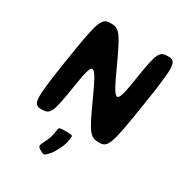

<svg xmlns="http://www.w3.org/2000/svg" viewBox="-218 -857 1167 1249"><g transform="rotate(30 366.0 -232.5)"><path d="M697 -356C747 -678 745 -711 679 -711C613 -711 603 -689 570 -477C537 -264 524 -264 427 -477C330 -689 313 -711 247 -711C180 -711 168 -678 118 -356C68 -33 70 0 137 0C203 0 213 -22 246 -234C279 -446 292 -446 389 -234C485 -22 502 0 569 0C635 0 647 -33 697 -356ZM264 232C293 249 299 250 313 235C330 218 340 213 369 155C381 132 390 107 394 79L396 62C398 46 394 44 347 44C300 44 295 46 292 65L289 86C285 114 277 137 267 157C242 210 235 214 264 232Z"/></g></svg>

Font: Asimov Print
Style: AIt
Weight: 500
Designer: Google
Version: Version 2.000980: 2014